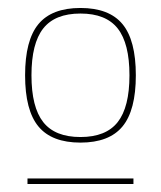

<svg xmlns="http://www.w3.org/2000/svg" viewBox="-20 -685 404 482"><path d="M182 -327Q110 -327 76.5 -367.5Q43 -408 43 -496Q43 -584 76.5 -624.5Q110 -665 182 -665Q254 -665 287.5 -624.5Q321 -584 321 -496Q321 -408 287.5 -367.5Q254 -327 182 -327ZM49 -223V-237H315V-223ZM182 -341Q246 -341 275.5 -378.5Q305 -416 305 -496Q305 -576 275.5 -613.5Q246 -651 182 -651Q118 -651 88.5 -613.5Q59 -576 59 -496Q59 -416 88.5 -378.5Q118 -341 182 -341Z"/></svg>

Font: Kantumruy Pro Thin
Style: Regular
Weight: 250
Version: Version 1.002